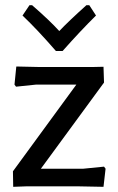

<svg xmlns="http://www.w3.org/2000/svg" viewBox="-20 -720 457 742"><path d="M325 -700 351 -660Q293 -603 222 -523H196Q124 -606 67 -660L94 -700H104Q173 -640 209 -600Q244 -637 314 -700ZM43 -463 134 -461H336L380 -462L382 -401L138 -68H302L382 -76L388 -68L380 2L277 0H85L31 2L30 -58L275 -393H119L42 -385L36 -393Z"/></svg>

Font: Alegreya Sans Medium
Style: Regular
Weight: 500
Designer: Juan Pablo del Peral
Foundry: Huerta Tipografica
Version: Version 2.007